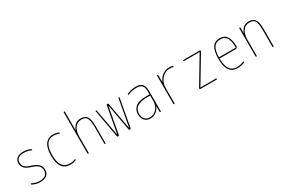

<svg xmlns="http://www.w3.org/2000/svg" viewBox="84 -1851 4332 2963"><g transform="rotate(-30 2250.0 -370.0)"><path d="M247.1 -259.8Q168.9 -284.2 134.3 -318.8Q99.6 -353.5 99.6 -410.2Q99.6 -466.8 139.2 -498.5Q178.7 -530.3 250 -530.3Q317.4 -530.3 379.9 -502.9Q389.6 -498 389.6 -487.3Q389.6 -477.5 379.9 -481.4Q315.4 -510.7 250 -509.8Q186.5 -509.8 153.3 -483.9Q120.1 -458 120.1 -410.2Q120.1 -365.2 147.9 -334.5Q175.8 -303.7 252.9 -280.3Q335 -254.9 372.6 -216.8Q410.2 -178.7 410.2 -120.1Q410.2 -58.6 368.7 -24.4Q327.1 9.8 250 9.8Q180.7 9.8 115.2 -23.4Q105.5 -28.3 105.5 -39.1Q105.5 -48.8 115.2 -44.9Q182.6 -9.8 250.5 -9.8Q318.4 -9.8 354 -38.6Q389.6 -67.4 389.6 -120.1Q389.6 -171.9 356.9 -204.1Q324.2 -236.3 247.1 -259.8Z M791 9.8Q594.7 9.8 594.7 -259.8Q594.7 -324.2 606.4 -373.5Q618.2 -422.9 636.2 -452.1Q654.3 -481.4 680.2 -499Q706.1 -516.6 730.5 -523.4Q754.9 -530.3 783.2 -530.3Q833 -530.3 877.9 -510.7Q887.7 -507.8 887.7 -496.1Q887.7 -486.3 877.9 -490.2Q831.1 -509.8 783.2 -509.8Q615.2 -509.8 615.2 -259.8Q615.2 -9.8 791 -9.8Q837.9 -9.8 884.8 -30.3Q894.5 -34.2 894.5 -24.4Q894.5 -12.7 884.8 -8.8Q837.9 9.8 791 9.8Z M1099.6 -9.8V-740.2Q1099.6 -750 1109.9 -750Q1120.1 -750 1120.1 -740.2V-415Q1120.1 -414.1 1121.1 -414.1Q1123 -414.1 1123 -416Q1167 -530.3 1275.4 -530.3Q1356.4 -530.3 1388.2 -481.4Q1419.9 -432.6 1419.9 -309.6V-9.8Q1419.9 0 1410.2 0Q1400.4 0 1400.4 -9.8V-309.6Q1400.4 -392.6 1385.7 -437.5Q1371.1 -482.4 1346.2 -496.1Q1321.3 -509.8 1275.4 -509.8Q1202.1 -509.8 1161.1 -451.2Q1120.1 -392.6 1120.1 -290V-9.8Q1120.1 0 1109.9 0Q1099.6 0 1099.6 -9.8Z M1625 -14.6 1535.2 -509.8Q1534.2 -513.7 1536.6 -516.6Q1539.1 -519.5 1543 -519.5Q1552.7 -519.5 1554.7 -509.8L1641.6 -35.2Q1641.6 -34.2 1642.6 -34.2Q1643.6 -34.2 1643.6 -35.2L1730.5 -504.9Q1733.4 -519.5 1748 -519.5Q1762.7 -519.5 1765.6 -504.9L1851.6 -35.2Q1851.6 -34.2 1853 -34.2Q1854.5 -34.2 1854.5 -35.2L1941.4 -509.8Q1943.4 -519.5 1953.1 -519.5Q1957 -519.5 1959.5 -516.6Q1961.9 -513.7 1960.9 -509.8L1871.1 -14.6Q1868.2 0 1853 0Q1837.9 0 1835 -14.6L1749 -485.4Q1749 -486.3 1748 -486.3Q1747.1 -486.3 1747.1 -485.4L1661.1 -14.6Q1658.2 0 1643.1 0Q1627.9 0 1625 -14.6Z M2384.8 -210V-294.9Q2384.8 -299.8 2379.9 -299.8H2325.2Q2281.2 -299.8 2244.1 -293Q2207 -286.1 2171.4 -269.5Q2135.7 -252.9 2115.2 -219.7Q2094.7 -186.5 2094.7 -139.6Q2094.7 -80.1 2127.4 -44.9Q2160.2 -9.8 2214.8 -9.8Q2289.1 -9.8 2336.9 -66.4Q2384.8 -123 2384.8 -210ZM2379.9 -320.3Q2384.8 -320.3 2384.8 -325.2V-370.1Q2384.8 -447.3 2356 -478.5Q2327.1 -509.8 2254.9 -509.8Q2181.6 -509.8 2105.5 -477.5Q2101.6 -476.6 2098.1 -479Q2094.7 -481.4 2094.7 -485.4Q2094.7 -496.1 2105.5 -499Q2185.5 -530.3 2254.9 -530.3Q2335.9 -530.3 2370.6 -493.2Q2405.3 -456.1 2405.3 -370.1V-9.8Q2405.3 0 2395 0Q2384.8 0 2384.8 -9.8V-106.4Q2384.8 -107.4 2383.8 -107.4Q2381.8 -107.4 2381.8 -106.4Q2357.4 -52.7 2314.5 -21.5Q2271.5 9.8 2214.8 9.8Q2150.4 9.8 2112.8 -31.2Q2075.2 -72.3 2075.2 -139.6Q2075.2 -173.8 2085.4 -203.1Q2095.7 -232.4 2121.6 -260.3Q2147.5 -288.1 2199.2 -304.2Q2251 -320.3 2325.2 -320.3Z M2629.9 -9.8V-509.8Q2629.9 -519.5 2640.1 -519.5Q2650.4 -519.5 2650.4 -509.8V-385.7Q2650.4 -384.8 2651.4 -384.8Q2652.3 -384.8 2652.3 -385.7Q2679.7 -452.1 2733.4 -491.2Q2787.1 -530.3 2849.6 -530.3Q2879.9 -530.3 2909.2 -524.4Q2919.9 -522.5 2919.9 -509.8Q2919.9 -501 2909.2 -502.9Q2881.8 -509.8 2849.6 -509.8Q2766.6 -509.8 2708.5 -442.4Q2650.4 -375 2650.4 -280.3V-9.8Q2650.4 0 2640.1 0Q2629.9 0 2629.9 -9.8Z M3099.6 -29.3 3379.9 -497.1Q3379.9 -498 3380.4 -498Q3380.9 -498 3380.9 -499Q3380.9 -500 3379.9 -500H3105.5Q3095.7 -500 3095.2 -509.8Q3094.7 -519.5 3105.5 -519.5H3394.5Q3404.3 -519.5 3405.3 -509.8Q3405.3 -501 3400.4 -491.2L3120.1 -23.4Q3120.1 -22.5 3119.6 -22.5Q3119.1 -22.5 3119.1 -21Q3119.1 -19.5 3120.1 -19.5H3394.5Q3404.3 -19.5 3404.8 -9.8Q3405.3 0 3394.5 0H3105.5Q3095.7 0 3094.7 -9.8Q3094.7 -19.5 3099.6 -29.3Z M3753.9 -509.8Q3675.8 -509.8 3638.7 -456.5Q3601.6 -403.3 3598.6 -286.1Q3598.6 -280.3 3604.5 -280.3H3892.6Q3898.4 -280.3 3899.4 -285.2Q3898.4 -356.4 3885.7 -403.3Q3873 -450.2 3851.1 -472.2Q3829.1 -494.1 3806.6 -502Q3784.2 -509.8 3753.9 -509.8ZM3768.6 9.8Q3578.1 9.8 3579.1 -259.8Q3579.1 -399.4 3621.1 -464.8Q3663.1 -530.3 3753.9 -530.3Q3835.9 -530.3 3875.5 -473.6Q3915 -417 3918.9 -294.9Q3919.9 -281.2 3909.2 -270.5Q3898.4 -259.8 3883.8 -259.8H3604.5Q3599.6 -259.8 3598.6 -255.9Q3599.6 -129.9 3641.1 -69.8Q3682.6 -9.8 3768.6 -9.8Q3828.1 -9.8 3887.7 -36.1Q3891.6 -38.1 3895.5 -36.1Q3899.4 -34.2 3899.4 -30.3Q3899.4 -19.5 3888.7 -13.7Q3829.1 9.8 3768.6 9.8Z M4094.7 -9.8V-509.8Q4094.7 -519.5 4105 -519.5Q4115.2 -519.5 4115.2 -509.8V-415Q4115.2 -414.1 4116.2 -414.1Q4118.2 -414.1 4118.2 -416Q4162.1 -530.3 4269.5 -530.3Q4350.6 -530.3 4382.8 -481.4Q4415 -432.6 4415 -309.6V-9.8Q4415 0 4404.8 0Q4394.5 0 4394.5 -9.8V-309.6Q4394.5 -392.6 4380.4 -437.5Q4366.2 -482.4 4341.3 -496.1Q4316.4 -509.8 4269.5 -509.8Q4196.3 -509.8 4155.8 -451.2Q4115.2 -392.6 4115.2 -290V-9.8Q4115.2 0 4105 0Q4094.7 0 4094.7 -9.8Z"/></g></svg>

Font: Rounded-L Mgen+ 2m thin
Style: Regular
Weight: 100
Designer: [Source Han Sans]
Ryoko NISHIZUKA  (kana & ideographs); Paul D. Hunt (Latin, Greek & Cyrillic); Wenlong ZHANG  (bopomofo
Version: Version 1.059.20150602